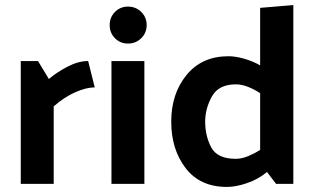

<svg xmlns="http://www.w3.org/2000/svg" viewBox="-20 -726 1246 758"><path d="M328 -485 354 -381Q321 -381 277.5 -362Q234 -343 192 -306V0H62V-485H130L173 -414Q203 -440 246 -462.5Q289 -485 328 -485Z M485 -700Q516 -700 537.5 -679Q559 -658 559 -627Q559 -596 537.5 -575Q516 -554 485 -554Q455 -554 434 -575Q413 -596 413 -627Q413 -658 434 -679Q455 -700 485 -700ZM550 -485V0H420V-485Z M911 -393Q843 -393 816.5 -345Q790 -297 790 -246Q790 -189 814 -144Q838 -99 911 -99Q934 -99 959.5 -109.5Q985 -120 1007 -134V-358Q985 -373 959.5 -383Q934 -393 911 -393ZM1138 -706V0H1070L1034 -47Q1001 -19 956.5 -3.5Q912 12 876 12Q770 12 713 -62Q656 -136 656 -246Q656 -356 716.5 -430Q777 -504 882 -504Q909 -504 943 -494.5Q977 -485 1007 -468V-695Z"/></svg>

Font: Palanquin Dark
Style: Regular
Weight: 400
Designer: Pria Ravichandran
Version: Version 1.001